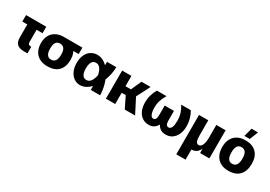

<svg xmlns="http://www.w3.org/2000/svg" viewBox="24 -1739 4161 2957"><g transform="rotate(30 2105.0 -260.5)"><path d="M27 -500H387V-385H27ZM341 0H279Q194 0 155 -37Q116 -74 116 -153V-500H281V-177Q281 -136 295.5 -126.5Q310 -117 341 -117Z M441 -245Q441 -325 473 -382Q505 -439 563.5 -469.5Q622 -500 702 -500Q830 -500 898 -432.5Q966 -365 966 -245Q966 -118 898.5 -49Q831 20 702 20Q622 20 563.5 -11Q505 -42 473 -101Q441 -160 441 -245ZM702 -98Q751 -98 776 -133.5Q801 -169 801 -242Q801 -313 776 -348Q751 -383 703 -383Q653 -383 629.5 -348Q606 -313 606 -242Q606 -170 629.5 -134Q653 -98 702 -98ZM697 -500H1029V-385H742Z M1282 20Q1224 20 1175.5 -13.5Q1127 -47 1098.5 -108.5Q1070 -170 1070 -254Q1070 -336 1098 -396Q1126 -456 1175.5 -488Q1225 -520 1287 -520Q1367 -520 1431 -470Q1495 -420 1541 -341Q1583 -266 1607.5 -176Q1632 -86 1632 0H1468Q1467 -35 1466.5 -78.5Q1466 -122 1462.5 -168Q1459 -214 1449 -255Q1441 -297 1426 -330Q1411 -363 1387 -383Q1363 -403 1329 -403Q1283 -403 1259 -364.5Q1235 -326 1235 -250Q1235 -174 1259 -136Q1283 -98 1328 -98Q1367 -98 1393 -124Q1419 -150 1434 -193.5Q1449 -237 1457 -287Q1465 -343 1466 -399.5Q1467 -456 1467 -500H1632Q1632 -443 1620.5 -384.5Q1609 -326 1589 -270Q1559 -190 1512 -124.5Q1465 -59 1406.5 -19.5Q1348 20 1282 20Z M1736 -500H1901V0H1736ZM1788 -317H1998L2080 -500H2242L2120 -263L2255 0H2071L1973 -200H1791Z M2738 -361V-191Q2738 -143 2751.5 -120.5Q2765 -98 2791 -98Q2809 -98 2822 -109Q2835 -120 2843.5 -140Q2852 -160 2856 -188.5Q2860 -217 2860 -251Q2860 -324 2842 -382Q2824 -440 2786 -500H2957Q2989 -447 3007 -383.5Q3025 -320 3025 -253Q3025 -170 2997.5 -108.5Q2970 -47 2921.5 -13.5Q2873 20 2806 20Q2753 20 2716.5 -2.5Q2680 -25 2655 -71Q2631 -27 2595 -3.5Q2559 20 2504 20Q2439 20 2389.5 -14Q2340 -48 2313 -109.5Q2286 -171 2286 -256Q2286 -321 2303 -381.5Q2320 -442 2354 -500H2525Q2486 -435 2468.5 -379.5Q2451 -324 2451 -257Q2451 -213 2458 -177Q2465 -141 2480.5 -119.5Q2496 -98 2521 -98Q2546 -98 2559.5 -120.5Q2573 -143 2573 -191V-361Z M3103 -500H3268V200H3103ZM3428 -123Q3408 -53 3368.5 -16.5Q3329 20 3267 20Q3190 20 3146.5 -36Q3103 -92 3103 -196V-500H3268V-232Q3268 -159 3282.5 -127Q3297 -95 3327 -95Q3368 -95 3389.5 -143Q3411 -191 3411 -278L3426 -211ZM3411 -500H3576V0H3411Z M3920 20Q3840 20 3781.5 -12Q3723 -44 3691 -105.5Q3659 -167 3659 -255Q3659 -338 3691 -397.5Q3723 -457 3781.5 -488.5Q3840 -520 3920 -520Q4048 -520 4116 -450Q4184 -380 4184 -255Q4184 -123 4116.5 -51.5Q4049 20 3920 20ZM3920 -103Q3969 -103 3994 -140Q4019 -177 4019 -252Q4019 -326 3994 -362Q3969 -398 3921 -398Q3871 -398 3847.5 -362Q3824 -326 3824 -252Q3824 -177 3847.5 -140Q3871 -103 3920 -103ZM3910 -721H4025L3965 -570H3870Z"/></g></svg>

Font: Moderustic
Style: Bold
Weight: 700
Designer: Tural Alisoy
Foundry: TAFT Foundry
Version: Version 2.120